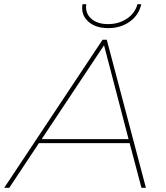

<svg xmlns="http://www.w3.org/2000/svg" viewBox="-49 -888 785 908"><path d="M-29 0 436 -700H456L641 0H620L564 -211H135L-5 0ZM148 -230H559L443 -674ZM463 -755Q402 -755 367.5 -787Q333 -819 341 -868H359Q353 -827 381.5 -800.5Q410 -774 462 -774Q513 -774 551.5 -800Q590 -826 601 -868H619Q608 -817 565 -786Q522 -755 463 -755Z"/></svg>

Font: Montserrat Thin
Style: Italic
Weight: 100
Italic angle: -11.3°
Designer: Julieta Ulanovsky
Foundry: Julieta Ulanovsky
Version: Version 9.000; ttfautohint (v1.8.4.7-5d5b)